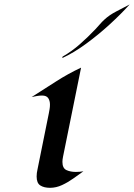

<svg xmlns="http://www.w3.org/2000/svg" viewBox="-20 -851 614 880"><path d="M266.1 -108.9Q266.1 -80.1 284.4 -71.5Q302.7 -63 327.6 -63Q345.7 -63 362.3 -65.9Q340.3 -50.3 315.7 -32.7Q291 -15.1 264.2 -2.7Q237.3 9.8 209.5 9.8Q181.6 9.8 164.8 -1Q147.9 -11.7 147.9 -42Q147.9 -50.3 148.9 -58.3Q149.9 -66.4 151.9 -74.7L203.6 -330.6Q205.6 -340.8 207.3 -351.1Q209 -361.3 209 -371.6Q209 -389.6 200.9 -401.4Q192.9 -413.1 172.9 -413.1Q160.6 -413.1 148.7 -410.9Q136.7 -408.7 125 -406.2Q180.7 -441.4 236.3 -477.3Q292 -513.2 351.6 -541L269 -133.3Q266.1 -119.6 266.1 -108.9ZM574.2 -830.6Q535.6 -787.6 483.4 -739.7Q431.2 -691.9 374.5 -650.4Q317.9 -608.9 265.6 -585L266.6 -591.3Q309.1 -615.7 346.4 -648.7Q383.8 -681.6 417.5 -717.3Q427.7 -728 437.5 -739.5Q447.3 -751 458.5 -761.2Q481 -782.2 513.9 -799.1Q546.9 -815.9 574.2 -830.6Z"/></svg>

Font: Lugrasimo
Style: Regular
Weight: 400
Designer: The DocRepair Project, Astigmatic (AOETI)
Foundry: Google
Version: Version 1.001